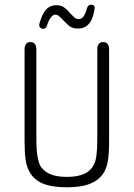

<svg xmlns="http://www.w3.org/2000/svg" viewBox="-20 -783 566 813"><path d="M442 -186V-574Q442 -589 435.5 -597Q429 -605 417 -605Q405 -605 398.5 -597Q392 -589 392 -574V-193Q392 -153 388.5 -126Q385 -99 377 -85Q364 -59 336 -46.5Q308 -34 263 -34Q222 -34 195.5 -44.5Q169 -55 153 -77Q144 -92 139 -119.5Q134 -147 134 -193V-574Q134 -589 127.5 -597Q121 -605 109 -605Q97 -605 90.5 -597Q84 -589 84 -574V-186Q84 -136 88.5 -106.5Q93 -77 104 -57Q123 -22 161 -6Q199 10 263 10Q322 10 358 -3.5Q394 -17 415 -45Q430 -66 436 -97.5Q442 -129 442 -186ZM381 -750Q381 -756 377.5 -759.5Q374 -763 368 -763H366Q352 -763 348 -747Q336 -702 314 -702Q305 -702 299 -706Q293 -710 277 -727Q259 -748 246.5 -754.5Q234 -761 219 -761Q197 -761 182 -749Q167 -737 156 -710Q152 -700 149 -690Q146 -680 146 -675Q146 -670 151 -665.5Q156 -661 162 -661Q169 -661 173 -664.5Q177 -668 179 -675Q194 -721 215 -721Q222 -721 228 -716.5Q234 -712 246 -699Q268 -676 279.5 -669Q291 -662 309 -662Q357 -662 373 -713Q376 -722 378.5 -734.5Q381 -747 381 -750Z"/></svg>

Font: Beiruti Light
Style: Regular
Weight: 300
Designer: Arlette Boutros
Foundry: Boutros
Version: Version 1.41